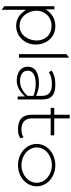

<svg xmlns="http://www.w3.org/2000/svg" viewBox="696 -1368 847 2278"><g transform="rotate(90 1119.0 -228.5)"><path d="M53 143 96 175V-113L125 -76C162 -31 212 3 289 3C398 3 508 -88 508 -229C508 -348 430 -462 289 -462C211 -462 157 -428 119 -385L90 -350V-451H53ZM106 -240C106 -319 166 -417 284 -417C405 -417 460 -330 460 -240C460 -157 409 -38 284 -38C166 -38 106 -155 106 -240Z M622 -30H664V-626L622 -594Z M771 -132C771 -55 835 -4 940 -4C1024 -4 1095 -72 1095 -72L1124 -101V-15H1160V-302C1160 -414 1107 -462 984 -462C904 -462 857 -445 815 -417L838 -386C878 -413 922 -421 984 -421C1069 -421 1117 -385 1117 -302V-234L1092 -244C1092 -244 1035 -268 974 -268C852 -268 771 -229 771 -132ZM818 -133C818 -211 900 -229 974 -229C1052 -229 1103 -207 1117 -202V-134C1114 -130 1048 -43 943 -43C875 -43 818 -70 818 -133Z M1259 -407H1341V-175C1343 -72 1397 -19 1514 -19C1573 -19 1596 -31 1623 -50L1605 -85C1585 -70 1565 -60 1514 -60C1428 -60 1384 -107 1384 -181V-407H1585V-449H1384V-632H1341V-449H1259Z M1687 -241C1687 -119 1798 -19 1939 -19C2080 -19 2190 -118 2190 -241C2190 -364 2080 -462 1939 -462C1798 -462 1687 -363 1687 -241ZM1729 -241C1729 -342 1824 -421 1939 -421C2054 -421 2148 -341 2148 -241C2148 -141 2054 -60 1939 -60C1824 -60 1729 -140 1729 -241Z"/></g></svg>

Font: Charger Sport
Style: HLExt
Weight: 100
Designer: Jasper
Foundry: Cannot Into Space Fonts
Version: Version 1.1